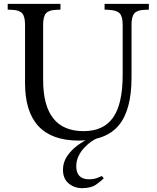

<svg xmlns="http://www.w3.org/2000/svg" viewBox="-20 -720 813 997"><path d="M389 10Q110 10 110 -289V-592Q110 -634 95 -651Q80 -668 41 -669L20 -670V-700H294V-670L273 -669Q234 -668 219 -651Q204 -634 204 -592V-305Q204 -39 414 -39Q518 -39 567.5 -110Q617 -181 617 -331V-592Q617 -634 601.5 -650.5Q586 -667 544 -669L523 -670V-700H753V-670L732 -669Q693 -668 678 -651Q663 -634 663 -592V-318Q663 -149 597 -69.5Q531 10 389 10ZM406 257Q366 257 336.5 232.5Q307 208 307 161Q307 122 329.5 89.5Q352 57 384 34Q416 11 443 0H481Q471 3 454 15Q437 27 419 45.5Q401 64 388.5 89Q376 114 376 143Q376 211 443 211Q466 211 483.5 204.5Q501 198 509 194L519 206Q505 220 479 238.5Q453 257 406 257Z"/></svg>

Font: Hedvig Letters Serif 24pt 24pt
Style: Regular
Weight: 400
Version: Version 1.000